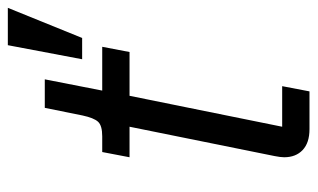

<svg xmlns="http://www.w3.org/2000/svg" viewBox="-176 -614 791 478"><g transform="rotate(-90 219.0 -375.5)"><path d="M438 -751 363 -566H310L345 -751ZM230 0H136Q102 0 84 -17Q66 -34 66 -63Q66 -72 69 -87L142 -448H66L79 -516H118Q145 -516 154.5 -526.5Q164 -537 170 -565L189 -659H260L232 -516H341L328 -448H219L142 -68H243Z"/></g></svg>

Font: Aneliza
Style: Italic
Weight: 400
Italic angle: -11.31°
Designer: Mike Abbink, Paul van der Laan, Pieter van Rosmalen
Foundry: Bold Monday
Version: Version 3.0